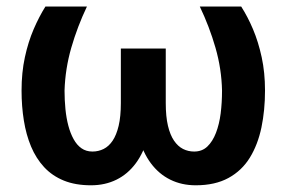

<svg xmlns="http://www.w3.org/2000/svg" viewBox="-20 -548 862 578"><path d="M581.5 -528.3H706.1Q725.6 -498 741.7 -460Q757.8 -421.9 767.8 -375.7Q777.8 -329.6 777.8 -275.4Q777.8 -216.3 767.1 -164.6Q756.3 -112.8 732.2 -73.5Q708 -34.2 667.7 -12.2Q627.4 9.8 569.3 9.8Q526.9 9.8 492.7 -7.1Q458.5 -23.9 434.1 -56.6Q409.7 -89.4 397 -137.2Q384.3 -185.1 384.3 -246.6V-401.9H479V-237.8Q479 -197.3 485.6 -169.4Q492.2 -141.6 503.9 -124.5Q515.6 -107.4 531 -99.6Q546.4 -91.8 564.5 -91.8Q588.4 -91.8 604.2 -106.9Q620.1 -122.1 630.1 -147.9Q640.1 -173.8 644.3 -206.5Q648.4 -239.3 648.4 -275.4Q647 -340.8 628.7 -404.3Q610.4 -467.8 581.5 -528.3ZM116.7 -528.3H241.7Q212.9 -467.8 194.6 -404.3Q176.3 -340.8 174.3 -275.4Q174.3 -246.6 177 -219.5Q179.7 -192.4 185.8 -169.4Q191.9 -146.5 201.7 -128.9Q211.4 -111.3 225.3 -101.6Q239.3 -91.8 258.3 -91.8Q276.4 -91.8 292 -99.6Q307.6 -107.4 319.1 -124.5Q330.6 -141.6 337.2 -169.4Q343.8 -197.3 343.8 -237.8V-401.9H439V-246.6Q439 -185.1 426 -137.2Q413.1 -89.4 388.9 -56.6Q364.7 -23.9 330.6 -7.1Q296.4 9.8 253.9 9.8Q207 9.8 172.1 -4.4Q137.2 -18.6 112.8 -44.9Q88.4 -71.3 73.5 -106.9Q58.6 -142.6 51.8 -185.3Q44.9 -228 44.9 -275.4Q44.9 -329.6 54.9 -375.7Q64.9 -421.9 81.3 -460Q97.7 -498 116.7 -528.3Z"/></svg>

Font: Roboto SemiBold
Style: Regular
Weight: 600
Designer: Christian Robertson
Foundry: Google
Version: Version 3.009; 2024